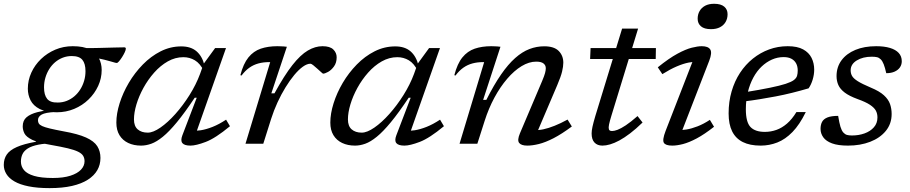

<svg xmlns="http://www.w3.org/2000/svg" viewBox="-80 -759 4804 1014"><path d="M537 -426.5Q532.5 -426.5 524.8 -428.8Q517 -431 504 -434.8Q491 -438.5 471.5 -443.5Q452 -448.5 424.8 -454Q397.5 -459.5 360 -465.5L353.5 -505Q397.5 -504.5 443 -505.8Q488.5 -507 524.8 -508Q561 -509 576 -509Q580.5 -509 582.5 -507.2Q584.5 -505.5 584.5 -502Q584.5 -495 578.8 -482.8Q573 -470.5 564.8 -457.5Q556.5 -444.5 548.8 -435.5Q541 -426.5 537 -426.5ZM225 -217.5Q250 -217.5 272.2 -226.2Q294.5 -235 312.8 -250.5Q331 -266 344 -286.8Q357 -307.5 364.2 -332Q371.5 -356.5 371.5 -383Q371.5 -423 355 -443Q338.5 -463 299 -463Q274 -463 251.8 -454.5Q229.5 -446 211.2 -430.5Q193 -415 180 -394.2Q167 -373.5 159.8 -349Q152.5 -324.5 152.5 -297.5Q152.5 -257.5 169 -237Q185.5 -216.5 225 -217.5ZM304 -515Q361 -515 394.2 -497.8Q427.5 -480.5 442.2 -452Q457 -423.5 457 -389.5Q457 -345.5 438.5 -305.2Q420 -265 387.5 -233.5Q355 -202 312 -184Q269 -166 220 -166Q163.5 -166 129.8 -183.2Q96 -200.5 81.5 -229Q67 -257.5 67 -290.5Q67 -335 85.5 -375.5Q104 -416 136.5 -447.2Q169 -478.5 212 -496.8Q255 -515 304 -515ZM182 234.5Q117.5 234.5 71.5 225.2Q25.5 216 -3.5 199.2Q-32.5 182.5 -46.2 160Q-60 137.5 -60 112Q-60 80 -44.2 57Q-28.5 34 8.8 17.5Q46 1 110 -10.5L120.5 -50.5L213 -2.5Q158.5 -2 123 5Q87.5 12 67.2 24.8Q47 37.5 38.8 55Q30.5 72.5 30.5 94.5Q30.5 120 46.8 139.5Q63 159 100.2 170Q137.5 181 199 181Q254.5 181 291.8 169Q329 157 347.8 137Q366.5 117 366.5 92.5Q366.5 76 359 63.8Q351.5 51.5 332 42Q312.5 32.5 278 24.2Q243.5 16 189.5 6.5Q122 -5 90.2 -20.5Q58.5 -36 49.2 -54.2Q40 -72.5 40 -91.5Q40 -122.5 60.2 -139.8Q80.5 -157 117 -166.5Q153.5 -176 201 -182L212 -167.5Q160 -165 140.2 -154Q120.5 -143 120.5 -124Q120.5 -114 125 -106.8Q129.5 -99.5 142.8 -93.2Q156 -87 183 -80.5Q210 -74 255 -65.5Q331.5 -52 374.2 -32.8Q417 -13.5 433.8 13.2Q450.5 40 450.5 75Q450.5 110.5 434 139.5Q417.5 168.5 384 190Q350.5 211.5 300.2 223Q250 234.5 182 234.5Z M883 -44 959 -243H948.5Q895.5 -163.5 854.2 -113.5Q813 -63.5 780 -36.8Q747 -10 719.2 0Q691.5 10 665 10Q626.5 10 597 -4Q567.5 -18 551 -45Q534.5 -72 534.5 -111.5Q534.5 -159 551.8 -213.8Q569 -268.5 600.2 -321.5Q631.5 -374.5 674.2 -418.2Q717 -462 768.5 -488Q820 -514 877.5 -514Q928 -514 958 -488Q988 -462 1000 -414L997 -383.5Q977 -424 949.2 -440.5Q921.5 -457 888.5 -457Q845.5 -457 806.2 -434.8Q767 -412.5 734.2 -375.5Q701.5 -338.5 677.5 -294.8Q653.5 -251 640.5 -207.5Q627.5 -164 627.5 -128.5Q627.5 -93 647.2 -75.8Q667 -58.5 700.5 -58.5Q728.5 -58.5 767.2 -85.2Q806 -112 846 -156.8Q886 -201.5 920.8 -256.8Q955.5 -312 976.5 -368.5L995.5 -422L1056 -505H1113.5L949 -38L928 -69Q951 -66.5 980 -71Q1009 -75.5 1043 -89Q1077 -102.5 1114 -127L1134.5 -92.5Q1058 -29 1006.5 -9.5Q955 10 926 10Q894 10 883.2 -3.2Q872.5 -16.5 883 -44Z M1347 -431Q1346 -431 1344.5 -431Q1343 -431 1342 -431Q1311 -431 1285 -424Q1259 -417 1237 -401.5Q1215 -386 1195.5 -360L1189.5 -362Q1205 -422.5 1232 -455.8Q1259 -489 1297.2 -502Q1335.5 -515 1384.5 -515Q1392.5 -515 1400.8 -514.5Q1409 -514 1417.8 -513.8Q1426.5 -513.5 1435 -512L1353 -266H1369.5Q1421.5 -361 1464.2 -415.2Q1507 -469.5 1545.8 -492.2Q1584.5 -515 1623 -515Q1663 -515 1680.5 -497.5Q1698 -480 1698 -456.5Q1698 -427.5 1683.8 -408Q1669.5 -388.5 1652.5 -379.2Q1635.5 -370 1626.5 -370Q1624.5 -370 1615.8 -378.2Q1607 -386.5 1596 -396Q1585 -406 1574.8 -414.2Q1564.5 -422.5 1559.5 -422.5Q1541.5 -422.5 1519.5 -406.8Q1497.5 -391 1474 -362.8Q1450.5 -334.5 1427.8 -297.5Q1405 -260.5 1385.5 -218Q1366 -175.5 1352 -131.5L1310.5 0H1216.5Z M2013 -44 2089 -243H2078.5Q2025.5 -163.5 1984.2 -113.5Q1943 -63.5 1910 -36.8Q1877 -10 1849.2 0Q1821.5 10 1795 10Q1756.5 10 1727 -4Q1697.5 -18 1681 -45Q1664.5 -72 1664.5 -111.5Q1664.5 -159 1681.8 -213.8Q1699 -268.5 1730.2 -321.5Q1761.5 -374.5 1804.2 -418.2Q1847 -462 1898.5 -488Q1950 -514 2007.5 -514Q2058 -514 2088 -488Q2118 -462 2130 -414L2127 -383.5Q2107 -424 2079.2 -440.5Q2051.5 -457 2018.5 -457Q1975.5 -457 1936.2 -434.8Q1897 -412.5 1864.2 -375.5Q1831.5 -338.5 1807.5 -294.8Q1783.5 -251 1770.5 -207.5Q1757.5 -164 1757.5 -128.5Q1757.5 -93 1777.2 -75.8Q1797 -58.5 1830.5 -58.5Q1858.5 -58.5 1897.2 -85.2Q1936 -112 1976 -156.8Q2016 -201.5 2050.8 -256.8Q2085.5 -312 2106.5 -368.5L2125.5 -422L2186 -505H2243.5L2079 -38L2058 -69Q2081 -66.5 2110 -71Q2139 -75.5 2173 -89Q2207 -102.5 2244 -127L2264.5 -92.5Q2188 -29 2136.5 -9.5Q2085 10 2056 10Q2024 10 2013.2 -3.2Q2002.5 -16.5 2013 -44Z M2325.5 -360 2319.5 -362Q2335 -422.5 2362 -455.8Q2389 -489 2427.2 -502Q2465.5 -515 2514.5 -515Q2522.5 -515 2530.2 -514.5Q2538 -514 2546.2 -513.8Q2554.5 -513.5 2563 -512L2471.5 -231.5H2488.5Q2528.5 -311 2566 -365.2Q2603.5 -419.5 2640.8 -452.5Q2678 -485.5 2716 -500Q2754 -514.5 2794 -514.5Q2846.5 -514.5 2870.8 -489.8Q2895 -465 2895 -428Q2895 -408 2888.5 -381Q2882 -354 2863 -309.5L2749 -42L2739.5 -72Q2763 -70.5 2790 -76.2Q2817 -82 2849 -94.8Q2881 -107.5 2917.5 -127.5L2940 -91Q2887 -51.5 2843.8 -29.2Q2800.5 -7 2766.2 1.5Q2732 10 2705 10Q2673 10 2661.8 -4.2Q2650.5 -18.5 2666 -55L2783.5 -332Q2794.5 -358 2798.5 -373Q2802.5 -388 2802.5 -398.5Q2802.5 -414.5 2790.2 -424Q2778 -433.5 2752 -433.5Q2714 -433.5 2674.8 -409.8Q2635.5 -386 2598.8 -343.2Q2562 -300.5 2531.2 -243.5Q2500.5 -186.5 2479.5 -120.5L2441 0H2347L2477 -431Q2476 -431 2474.5 -431Q2473 -431 2472 -431Q2441 -431 2415 -424Q2389 -417 2367 -401.5Q2345 -386 2325.5 -360Z M3036.5 -447.5 3039 -505H3384L3383 -447.5ZM3149 -148Q3144.5 -134 3141.5 -122.2Q3138.5 -110.5 3136.5 -101.5Q3134.5 -92.5 3134.5 -87Q3134.5 -75 3138.8 -71Q3143 -67 3152.5 -67Q3164 -67 3181.5 -73.5Q3199 -80 3225 -97.2Q3251 -114.5 3287 -146L3313.5 -112Q3278.5 -78 3248 -54.8Q3217.5 -31.5 3191 -17.2Q3164.5 -3 3142.2 3.5Q3120 10 3101.5 10Q3075 10 3059.8 -6Q3044.5 -22 3044.5 -54.5Q3044.5 -68.5 3049 -89.5Q3053.5 -110.5 3064 -146L3205.5 -608H3290Z M3435 -67 3588.5 -462 3607 -433Q3585 -434 3556.8 -428.5Q3528.5 -423 3494 -408.2Q3459.5 -393.5 3418 -367.5L3394 -403.5Q3453.5 -451.5 3497.5 -475.2Q3541.5 -499 3573.2 -507Q3605 -515 3626 -515Q3660 -515 3671 -497.8Q3682 -480.5 3665.5 -438L3512 -42L3494 -72Q3517 -70.5 3544.8 -75Q3572.5 -79.5 3604 -91.8Q3635.5 -104 3669 -126L3691 -89.5Q3640 -49.5 3599.5 -28Q3559 -6.5 3527 1.8Q3495 10 3470.5 10Q3435 10 3426 -5Q3417 -20 3435 -67ZM3604.5 -660Q3604.5 -683 3614.8 -700.8Q3625 -718.5 3644.2 -728.8Q3663.5 -739 3691.5 -739Q3727 -739 3744.8 -724Q3762.5 -709 3762.5 -684Q3762.5 -661 3752.2 -643.2Q3742 -625.5 3722.5 -615.2Q3703 -605 3675 -605Q3639.5 -605 3622 -620Q3604.5 -635 3604.5 -660Z M4058.5 -457.5Q4026.5 -457.5 3997 -444.5Q3967.5 -431.5 3942.2 -407.5Q3917 -383.5 3898.5 -349.2Q3880 -315 3869.5 -272.8Q3859 -230.5 3859 -182Q3859 -114 3883.5 -88.2Q3908 -62.5 3959.5 -62.5Q3991 -62.5 4020.5 -73Q4050 -83.5 4076.5 -106.5Q4103 -129.5 4126 -167H4175.5Q4143 -100.5 4105.2 -61.8Q4067.5 -23 4025.2 -6.5Q3983 10 3937.5 10Q3880.5 10 3843 -8.8Q3805.5 -27.5 3786.8 -65Q3768 -102.5 3768 -160Q3768 -222 3783.8 -276.2Q3799.5 -330.5 3828.2 -374.2Q3857 -418 3896.2 -449.5Q3935.5 -481 3982 -498Q4028.5 -515 4080 -515Q4131 -515 4161.5 -498.2Q4192 -481.5 4206 -453.5Q4220 -425.5 4220 -391Q4220 -365.5 4212 -338.8Q4204 -312 4190.5 -292.5Q4148 -280 4104 -269Q4060 -258 4016.5 -249.8Q3973 -241.5 3931 -234.8Q3889 -228 3850.5 -223.5L3854 -272Q3935 -285 3987 -295.8Q4039 -306.5 4069 -316.2Q4099 -326 4112.5 -336.2Q4126 -346.5 4129.5 -358.8Q4133 -371 4133 -386.5Q4133 -408.5 4124.5 -424.2Q4116 -440 4099.5 -448.8Q4083 -457.5 4058.5 -457.5Z M4346.5 -147Q4352.5 -110 4358.5 -90Q4364.5 -70 4373.5 -59.5Q4382.5 -49.5 4392.8 -46.5Q4403 -43.5 4419.5 -43.5Q4455.5 -43.5 4486 -54.5Q4516.5 -65.5 4535.2 -86.8Q4554 -108 4554 -139Q4554 -159 4545.5 -174.8Q4537 -190.5 4514.5 -205.5Q4492 -220.5 4448.5 -236Q4405 -252 4381 -270.2Q4357 -288.5 4347.5 -310Q4338 -331.5 4338 -357Q4338 -405 4364.2 -440.5Q4390.5 -476 4437.5 -495.5Q4484.5 -515 4547.5 -515Q4589.5 -515 4619.8 -506Q4650 -497 4666.2 -479.5Q4682.5 -462 4682.5 -435.5Q4682.5 -417.5 4672.8 -403.2Q4663 -389 4644.8 -380.8Q4626.5 -372.5 4600.5 -372.5Q4594 -402 4587.2 -419.2Q4580.5 -436.5 4571.5 -445.5Q4562.5 -454.5 4551.5 -457Q4540.5 -459.5 4524 -459.5Q4477 -459.5 4444.8 -439.8Q4412.5 -420 4412.5 -387.5Q4412.5 -371 4420 -357.8Q4427.5 -344.5 4450 -330.2Q4472.5 -316 4518.5 -296.5Q4564.5 -277.5 4588.2 -255.8Q4612 -234 4620.5 -209.5Q4629 -185 4629 -157Q4629 -105.5 4598.5 -68Q4568 -30.5 4515.8 -10.2Q4463.5 10 4398.5 10Q4346 10 4314.2 -1.8Q4282.5 -13.5 4268 -33.8Q4253.5 -54 4253.5 -78.5Q4253.5 -100 4261.5 -115.2Q4269.5 -130.5 4290 -138.8Q4310.5 -147 4346.5 -147Z"/></svg>

Font: Newsreader 7pt
Style: Italic
Weight: 400
Italic angle: -17°
Designer: Hugues Gentile
Foundry: Production Type
Version: Version 1.003